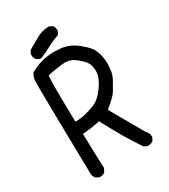

<svg xmlns="http://www.w3.org/2000/svg" viewBox="-202 -918 905 1027"><g transform="rotate(-30 250.0 -405.0)"><path d="M108 12H102L82 2Q72 -10 70 -25Q61 -482 61 -574Q61 -591 62 -609Q63 -627 76 -650Q146 -691 231 -691Q242 -691 267 -688.5Q292 -686 316.5 -676Q341 -666 368 -644.5Q395 -623 412 -602Q429 -581 438 -543Q443 -518 443 -492Q443 -480 440.5 -454.5Q438 -429 422.5 -400.5Q407 -372 393 -348.5Q379 -325 321 -278L437 -75Q454 -59 454 -38V-33L444 -14Q431 -4 413 -4H407L388 -14Q326 -103 249 -249Q206 -238 141 -233Q146 -43 148 -20L137 2Q125 12 108 12ZM139 -310Q176 -310 203.5 -317.5Q231 -325 259 -335Q292 -349 316 -377Q370 -442 370 -489Q370 -497 367 -519Q362 -553 304 -595Q278 -612 249 -612Q219 -612 139 -596Q136 -582 136 -510Q136 -439 139 -310ZM150 -695Q113 -700 113 -736V-742L123 -762Q158 -781 193 -801.5Q228 -822 271 -822L290 -813Q300 -801 300 -783V-777L290 -758Q253 -746 219.5 -727.5Q186 -709 150 -695Z"/></g></svg>

Font: Xiaolai Mono SC
Style: Regular
Weight: 400
Monospace: yes
Designer: LXGW / Nozomi Seto
Version: Version 3.113;September 30, 2024